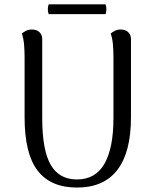

<svg xmlns="http://www.w3.org/2000/svg" viewBox="-20 -836 698 869"><path d="M572.8 -658.2V-305.4Q572.8 -147.5 511.4 -67.3Q450 12.9 328.3 12.9Q209.4 12.9 150.3 -63.8Q91.3 -140.5 91.3 -305.4V-577.4Q91.3 -606.9 88.9 -634.5Q86.5 -662.1 78.8 -684.2Q84.6 -689.5 96.5 -696Q108.3 -702.4 125.5 -702.4Q145 -702.4 158 -690.9Q171.1 -679.4 171.1 -658.2V-302.2Q171.1 -156.9 209.3 -90.4Q247.5 -23.8 328.3 -23.8Q412 -23.8 452.8 -94.8Q493.5 -165.7 493.5 -302.2V-577.4Q493.5 -606.9 491.1 -634.5Q488.7 -662.1 481.1 -684.2Q486.8 -689.5 498.5 -696Q510.1 -702.4 527.2 -702.4Q546.8 -702.4 559.8 -690.9Q572.8 -679.4 572.8 -658.2ZM200.2 -816.3H457.8Q465.2 -794.4 457.8 -772H200.2Q192.8 -794.4 200.2 -816.3Z"/></svg>

Font: Arima Thin
Style: Regular
Weight: 100
Designer: Joana Correia and Natanael Gama
Foundry: NDISCOVER
Version: Version 1.101;gftools[0.9.23]